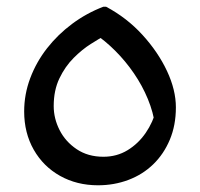

<svg xmlns="http://www.w3.org/2000/svg" viewBox="-20 -544 596 572"><path d="M52 -212Q52 -263 70 -311Q88 -359 120 -400Q152 -441 195 -473Q238 -505 288 -524H296Q358 -491 404.5 -440Q451 -389 477.5 -332.5Q504 -276 504 -224Q504 -171 486 -128Q468 -85 436.5 -54.5Q405 -24 362.5 -8Q320 8 272 8Q209 8 159 -20Q109 -48 80.5 -98Q52 -148 52 -212ZM140 -228Q140 -191 157.5 -156.5Q175 -122 208.5 -99.5Q242 -77 288 -77Q328 -77 360 -96.5Q392 -116 414 -148Q436 -180 446 -219L442 -170Q437 -209 420.5 -249Q404 -289 379 -325.5Q354 -362 323.5 -392.5Q293 -423 260 -445L292 -438Q276 -429 250.5 -413Q225 -397 199.5 -371.5Q174 -346 157 -310.5Q140 -275 140 -228Z"/></svg>

Font: Kufam
Style: Regular
Weight: 400
Designer: Wael Morcos, Artur Schmal
Foundry: Original Type
Version: Version 1.301; ttfautohint (v1.8.3)